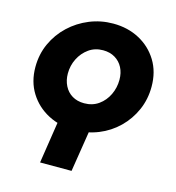

<svg xmlns="http://www.w3.org/2000/svg" viewBox="-108 -618 839 913"><g transform="rotate(15 311.5 -161.0)"><path d="M172 203 206 -18H362L327 203ZM289 12Q217 12 159 -18.5Q101 -49 67 -103.5Q33 -158 33 -230Q33 -293 57.5 -346.5Q82 -400 124.5 -440Q167 -480 222 -502.5Q277 -525 338 -525Q410 -525 467 -494.5Q524 -464 557.5 -409.5Q591 -355 591 -282Q591 -220 567.5 -166.5Q544 -113 502.5 -72.5Q461 -32 406.5 -10Q352 12 289 12ZM301 -123Q342 -123 372 -144.5Q402 -166 418.5 -200.5Q435 -235 435 -274Q435 -308 421.5 -334Q408 -360 383 -375Q358 -390 324 -390Q284 -390 254 -368.5Q224 -347 207 -313Q190 -279 190 -240Q190 -207 203.5 -180Q217 -153 242 -138Q267 -123 301 -123Z"/></g></svg>

Font: MuseoModerno Thin
Style: Bold Italic
Weight: 700
Italic angle: -9°
Version: Version 1.003